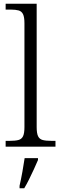

<svg xmlns="http://www.w3.org/2000/svg" viewBox="-20 -780 325 1021"><path d="M10 0V-31H32Q61 -31 78 -35.5Q95 -40 102.5 -55.5Q110 -71 110 -104V-656Q110 -689 102.5 -704.5Q95 -720 79 -724.5Q63 -729 37 -729H10V-760H175V-104Q175 -71 182.5 -55.5Q190 -40 207 -35.5Q224 -31 253 -31H275V0ZM84 208Q92 173 99 134Q106 95 111 61H182V71Q173 92 160.5 119.5Q148 147 134.5 174Q121 201 109 221H84Z"/></svg>

Font: Noto Serif Hentaigana Light
Style: Regular
Weight: 300
Designer: Kazuhiro Yamada
Foundry: nipponia
Version: Version 1.000; ttfautohint (v1.8.4.7-5d5b)